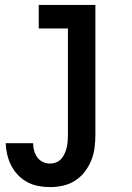

<svg xmlns="http://www.w3.org/2000/svg" viewBox="-20 -540 540 783"><path d="M184 223Q160 223 136.5 218.5Q113 214 92 203Q71 192 54 174.5Q37 157 26 135.5Q15 114 9.5 90.5Q4 67 3 44H115Q115 59 119 74Q123 89 132 101.5Q141 114 155 120.5Q169 127 184 127Q197 127 209.5 122Q222 117 230.5 107Q239 97 244 85.5Q249 74 252 61.5Q255 49 256 36Q257 23 257 10V-424H138V-520H369V10Q369 37 365.5 63.5Q362 90 352 114.5Q342 139 325.5 160.5Q309 182 286.5 196.5Q264 211 237.5 217Q211 223 184 223Z"/></svg>

Font: Iosevka Curly Slab
Style: Bold
Weight: 700
Monospace: yes
Designer: Belleve Invis
Foundry: Belleve Invis
Version: Version 22.1.2; ttfautohint (v1.8.4)